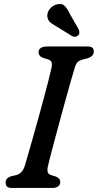

<svg xmlns="http://www.w3.org/2000/svg" viewBox="-20 -930 484 950"><path d="M217 -107Q212.5 -86 216.8 -76.2Q221 -66.5 235 -63L255 -57Q278 -48 278 -29Q278 -15.5 267.5 -7.8Q257 0 240.5 0H40Q21 0 14.5 -7Q8 -14 8 -26Q7.5 -49.5 35.5 -58L59.5 -63.5Q90 -70.5 102.5 -109Q107.5 -126 118 -162.2Q128.5 -198.5 142 -246Q155.5 -293.5 169.8 -345.2Q184 -397 197.2 -445.8Q210.5 -494.5 220.2 -533.5Q230 -572.5 234.5 -593Q238.5 -611.5 235.2 -621.8Q232 -632 216.5 -636.5L195 -643Q171 -651.5 171 -671Q171 -700 215 -700H413Q431.5 -700 437.8 -693.2Q444 -686.5 444 -675Q444 -652 414.5 -642L389.5 -635.5Q372.5 -631 364.2 -623Q356 -615 350.5 -597Q343.5 -574 331.2 -531.5Q319 -489 304.5 -436.2Q290 -383.5 275.2 -329.2Q260.5 -275 247.8 -227.5Q235 -180 226.8 -147.5Q218.5 -115 217 -107ZM326 -860.5 370 -783.5Q372.5 -776 372.8 -768.8Q373 -761.5 366.5 -755Q353.5 -743 337.5 -751L258 -800Q237 -811 225.8 -822.5Q214.5 -834 214 -851.5Q213.5 -869 226.2 -885.5Q239 -902 260 -908Q286 -915 300 -900.8Q314 -886.5 326 -860.5Z"/></svg>

Font: Fraunces 9pt S100
Style: Italic
Weight: 400
Italic angle: -16°
Version: Version 1.000; ttfautohint (v1.8.3)